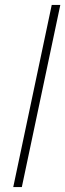

<svg xmlns="http://www.w3.org/2000/svg" viewBox="-20 -763 266 783"><path d="M34 0 191 -743H226L69 0Z"/></svg>

Font: Saira Semi Condensed Thin
Style: Italic
Weight: 100
Width: 4
Italic angle: -12°
Designer: Hector Gatti with collaboration of the Omnibus-Type team
Foundry: Omnibus-Type
Version: Version 1.001; ttfautohint (v1.8)